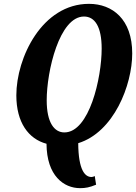

<svg xmlns="http://www.w3.org/2000/svg" viewBox="-20 -745 708 999"><path d="M397 234C425 234 446 230 480 216L473 171C467 174 462 176 456 176C423 176 388 142 387 0C572 -57 668 -302 668 -467C668 -645 565 -725 443 -725C199 -725 65 -445 65 -249C65 -108 128 -22 222 3C223 170 312 234 397 234ZM315 -56C263 -56 223 -106 223 -223C223 -375 289 -659 417 -659C473 -659 509 -607 509 -492C509 -340 445 -56 315 -56Z"/></svg>

Font: Noto Serif Condensed Extra
Style: Italic
Weight: 800
Width: 3
Italic angle: -12°
Designer: Monotype Design Team
Foundry: Monotype Imaging Inc.
Version: Version 1.901